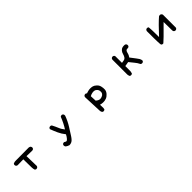

<svg xmlns="http://www.w3.org/2000/svg" viewBox="460 -2241 4079 4079"><g transform="rotate(-45 2500.0 -201.5)"><path d="M498.5 -1 479 -10.7 475.6 -12.7 474.1 -16.1Q460 -52.7 460 -96.2Q460 -136.7 456.1 -342.8L286.1 -338.9H285.6H285.2Q275.9 -339.8 267.6 -343.5Q259.3 -347.2 252.4 -353H252L251.5 -353.5Q235.8 -370.6 238.3 -396.5V-398.4L239.3 -400.4L250 -419.9L252 -422.9L254.9 -423.8Q293.9 -440.4 341.3 -436.5L713.9 -438.5H714.4H714.8Q737.3 -436 754.9 -422.9L755.9 -422.4L756.8 -421.4Q764.2 -412.1 767.3 -400.9Q770.5 -389.6 769.5 -377V-375L768.6 -373L757.8 -353.5L756.8 -352.1L755.4 -351.1Q738.8 -336.9 713.4 -338.9L552.2 -342.8L559.6 -41.5V-39.1L558.6 -36.6L548.8 -17.1L547.9 -15.6L546.4 -14.2Q527.8 2.4 502 0H500Z M1361.3 138.2Q1322.8 126 1288.1 101.6L1287.6 101.1L1286.6 100.1Q1268.1 79.6 1270.5 49.8V48.3L1271.5 46.4L1281.2 26.9L1282.2 24.9L1283.7 23.9Q1300.3 9.3 1326.2 11.7L1328.6 12.2L1330.6 13.7Q1345.2 23.4 1357.2 28.6Q1369.1 33.7 1377 34.2Q1392.1 35.2 1418.9 5.4Q1446.3 -25.4 1473.6 -78.1Q1413.1 -152.8 1377 -232.4Q1339.8 -313.5 1310.1 -394L1308.6 -397.9L1310.5 -401.9L1320.3 -421.4L1321.3 -423.3L1323.2 -424.8Q1341.8 -439 1367.2 -436.5H1369.1L1370.6 -435.5L1390.1 -425.8L1393.1 -424.3L1394.5 -421.4Q1429.7 -354.5 1458.5 -285.2Q1470.7 -253.9 1489.3 -223.9Q1507.8 -193.8 1531.2 -165.5Q1567.9 -222.7 1597.7 -281.7Q1630.9 -346.7 1657.7 -416.5L1658.7 -418.9L1660.6 -420.4Q1677.2 -435.1 1703.1 -432.6H1705.1L1706.5 -431.6L1726.1 -421.9L1728 -420.9L1729.5 -418.9Q1745.6 -397.9 1741.2 -370.6L1740.7 -369.6V-368.7Q1697.3 -248.5 1630.4 -142.6Q1564 -37.6 1526.4 21.5Q1516.6 36.6 1507.3 49.3Q1498 62 1489 73Q1480 84 1471.2 93Q1462.4 102.1 1453.6 108.9Q1418.5 136.7 1364.7 138.7H1362.8Z M2377.9 141.6 2357.4 132.8 2355 131.8 2353.5 129.9Q2335.9 106.9 2335 76.7Q2334 49.3 2317.4 -344.2V-344.7V-345.2Q2317.9 -354.5 2320.8 -362.8Q2323.7 -371.1 2329.1 -377.9L2329.6 -378.4L2330.1 -378.9Q2337.9 -386.7 2348.4 -390.6Q2358.9 -394.5 2371.1 -394.5H2373L2375 -393.6L2395.5 -384.8L2397.5 -383.8L2398.9 -382.3L2403.8 -376.5Q2414.6 -380.4 2425 -383.8Q2435.5 -387.2 2445.6 -389.9Q2455.6 -392.6 2464.8 -395Q2497.1 -403.3 2531.2 -402.8Q2548.3 -402.3 2564.5 -400.4Q2580.6 -398.4 2595.7 -394.5Q2611.8 -390.6 2629.4 -379.9Q2647 -369.1 2667 -351.6Q2708 -315.9 2720.2 -264.2Q2726.6 -238.8 2729 -214.6Q2731.4 -190.4 2730 -167Q2727.5 -118.2 2689 -74.2Q2651.4 -30.8 2606 -13.2Q2583.5 -4.9 2559.8 -0.7Q2536.1 3.4 2510.7 2.4Q2467.8 1 2427.7 -10.3Q2426.8 19 2430.2 49.3Q2434.6 88.9 2425.3 122.6L2424.8 125L2422.9 127Q2407.2 142.6 2381.8 142.6H2379.9ZM2604 -121.6Q2618.7 -135.3 2626.5 -147.9Q2634.3 -160.6 2635.7 -172.4Q2639.6 -198.2 2634.3 -225.1Q2633.3 -231.9 2631.1 -238Q2628.9 -244.1 2625.5 -250.5Q2622.1 -256.8 2617.4 -263.2Q2612.8 -269.5 2606.9 -275.4Q2585 -299.8 2558.1 -304.7Q2551.3 -306.2 2543.7 -306.9Q2536.1 -307.6 2527.8 -307.4Q2519.5 -307.1 2510.3 -306.4Q2501 -305.7 2491.2 -303.7Q2473.1 -300.8 2454.8 -293.7Q2436.5 -286.6 2418.5 -275.9L2424.8 -136.7Q2480.5 -90.3 2523.9 -93.3Q2569.3 -96.2 2604 -121.6Z M3328.6 12.7 3309.1 2.9 3306.2 1.5 3304.7 -2Q3286.1 -45.4 3292 -101.1V-499V-499.5V-500Q3293 -509.3 3296.6 -517.6Q3300.3 -525.9 3306.2 -532.7L3306.6 -533.2L3307.1 -533.7Q3323.7 -548.3 3349.6 -545.9H3351.6L3353 -544.9L3372.6 -535.2L3375.5 -533.7L3377 -530.8L3386.7 -511.2L3387.7 -509.3V-506.8V-309.1Q3428.7 -315.9 3457 -321Q3485.4 -326.2 3504.9 -354Q3524.9 -383.8 3535.6 -425.3Q3546.9 -470.7 3575.2 -500Q3588.9 -514.6 3603.5 -523.7Q3618.2 -532.7 3633.8 -536.1Q3662.6 -542 3694.8 -540H3695.3Q3704.6 -539.1 3712.9 -535.4Q3721.2 -531.7 3728 -525.9L3729 -525.4L3729.5 -524.4Q3743.7 -505.9 3741.2 -480.5V-478.5L3740.2 -477.1L3730.5 -457.5L3729.5 -455.6L3728 -454.6Q3719.7 -447.3 3709 -444.3Q3698.2 -441.4 3685.5 -442.4Q3671.9 -444.3 3661.6 -440.4Q3651.4 -436.5 3643.1 -427.2Q3634.3 -417 3628.2 -402.6Q3622.1 -388.2 3619.1 -369.6Q3615.7 -349.1 3605.2 -326.9Q3594.7 -304.7 3577.6 -280.3Q3637.2 -203.1 3669.7 -159.7Q3702.1 -116.2 3710.4 -102.1Q3727.1 -73.7 3731.4 -40L3731.9 -37.1L3730.5 -34.7L3720.7 -15.1L3719.7 -13.2L3718.3 -12.2Q3701.7 2.4 3675.8 0H3673.8L3672.4 -1L3652.8 -10.7L3649.9 -12.2L3648.4 -15.1Q3619.6 -74.7 3575.7 -126Q3532.7 -175.8 3492.7 -228.5Q3477.1 -226.1 3462.9 -223.6Q3448.7 -221.2 3436.5 -218.8Q3413.1 -214.8 3389.6 -211.4V-99.1Q3393.6 -47.4 3377.4 -2.4L3376.5 0L3374.5 1.5Q3357.9 16.1 3332 13.7H3330.1Z M4299.3 19.5Q4278.8 22 4264.6 15.1Q4250.5 8.3 4246.6 -8.8Q4244.6 -18.1 4243.2 -41.7Q4241.7 -65.4 4240.5 -102.1Q4239.3 -138.7 4238.3 -192.4Q4235.4 -348.6 4237.3 -409.7V-410.2Q4239.7 -428.7 4251.5 -442.9L4252 -443.4L4252.4 -443.8Q4269 -458.5 4294.9 -456.1H4296.9L4298.3 -455.1L4317.9 -445.3L4322.8 -442.9L4323.2 -437.5Q4327.1 -397.9 4329.1 -358.2Q4331.1 -318.4 4331.1 -278.3Q4331.1 -210.4 4332.5 -140.6Q4532.2 -357.4 4643.1 -451.7L4644 -452.6L4645.5 -453.1Q4671.9 -465.3 4692.9 -457.5Q4713.9 -449.7 4725.6 -422.9L4726.6 -420.9V-418.9V-31.2V-28.8L4725.6 -26.4L4714.8 -6.8L4713.9 -5.4L4712.4 -4.4Q4695.8 10.3 4669.9 7.8H4668L4666.5 6.8L4647 -2.9L4645 -3.9L4644 -5.4Q4638.2 -12.2 4634.5 -20.8Q4630.9 -29.3 4629.9 -39.1V-39.6V-40L4626.5 -297.9Q4351.6 -19 4303.7 17.6L4301.8 19Z"/></g></svg>

Font: NaikaiFont
Style: Bold
Weight: 700
Version: Version 1.89